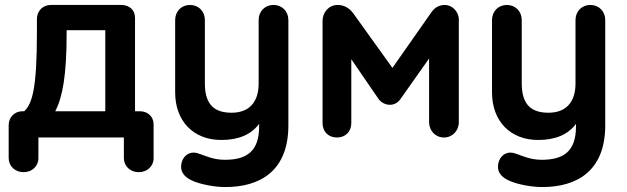

<svg xmlns="http://www.w3.org/2000/svg" viewBox="-20 -555 2532 775"><path d="M600 -53C600 -85 576 -106 544 -106H525V-483C525 -516 501 -535 469 -535H185C153 -535 129 -511 129 -478V-422C129 -197 110 -137 78 -106H71C39 -106 15 -82 15 -50V83C15 116 41 140 75 140C109 140 135 116 135 84V0H480V83C480 116 506 140 540 140C574 140 600 116 600 84ZM249 -421V-433H405V-106H203C233 -163 249 -254 249 -421Z M1024 -474V-218C1024 -141 984 -100 915 -100C847 -100 807 -131 807 -218V-474C807 -509 782 -535 747 -535C712 -535 687 -509 687 -474V-182C687 -66 761 10 873 10C942 10 993 -11 1026 -55V-45C1026 57 975 90 887 90C841 90 807 73 791 68C780 64 772 61 761 61C731 61 711 88 711 118C711 143 727 162 760 176C791 189 844 200 890 200C1030 200 1144 135 1144 -49V-474C1144 -509 1119 -535 1084 -535C1049 -535 1024 -509 1024 -474Z M1398 -58V-316L1507 -157C1518 -141 1536 -132 1554 -132C1571 -132 1586 -140 1597 -156L1712 -319V-62C1712 -27 1738 0 1772 0C1806 0 1832 -27 1832 -62V-476C1832 -509 1804 -535 1776 -535C1752 -535 1734 -524 1721 -505L1564 -281L1406 -501C1390 -523 1368 -535 1343 -535C1308 -535 1282 -506 1282 -471V-58C1282 -24 1305 0 1340 0C1375 0 1398 -24 1398 -58Z M2303 -474V-218C2303 -141 2263 -100 2194 -100C2126 -100 2086 -131 2086 -218V-474C2086 -509 2061 -535 2026 -535C1991 -535 1966 -509 1966 -474V-182C1966 -66 2040 10 2152 10C2221 10 2272 -11 2305 -55V-45C2305 57 2254 90 2166 90C2120 90 2086 73 2070 68C2059 64 2051 61 2040 61C2010 61 1990 88 1990 118C1990 143 2006 162 2039 176C2070 189 2123 200 2169 200C2309 200 2423 135 2423 -49V-474C2423 -509 2398 -535 2363 -535C2328 -535 2303 -509 2303 -474Z"/></svg>

Font: Hotpoint
Style: Bold
Weight: 700
Designer: Andrew Paglinawan, Luciano Perondi, Riccardo Olocco
Foundry: CAST Cooperativa Anonima Servizi Tipografici
Version: Version 1.000;PS 2.1;hotconv 16.6.51;makeotf.lib2.5.65220